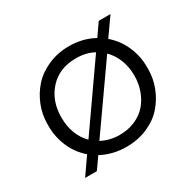

<svg xmlns="http://www.w3.org/2000/svg" viewBox="-140 -734 948 933"><g transform="rotate(-30 334.5 -267.0)"><path d="M148.9 46.9H83L148.9 -47.9Q103.5 -86.9 79.3 -142.3Q55.2 -197.8 55.2 -257.8V-272Q55.2 -323.7 74.5 -372.8Q93.8 -421.9 128.4 -460.7Q163.1 -499.5 216.8 -523.2Q270.5 -546.9 334 -546.9Q412.6 -546.9 474.1 -512.2L522 -581.1H587.9L518.1 -481.9Q564 -442.9 588.4 -387.2Q612.8 -331.5 612.8 -272V-257.8Q612.8 -206.5 594.2 -158Q575.7 -109.4 541.7 -70.1Q507.8 -30.8 453.6 -6.8Q399.4 17.1 334 17.1Q257.3 17.1 193.8 -17.1ZM129.9 -265.1Q129.9 -166 189.9 -106L434.1 -455.1Q392.6 -479 334 -479Q240.7 -479 185.3 -418.2Q129.9 -357.4 129.9 -265.1ZM334 -49.8Q381.8 -49.8 421.1 -66.9Q460.4 -84 485.8 -113.3Q511.2 -142.6 525.1 -181.6Q539.1 -220.7 539.1 -265.1Q539.1 -312.5 523.2 -353.3Q507.3 -394 478 -422.9L232.9 -74.2Q279.3 -49.8 334 -49.8Z"/></g></svg>

Font: Sora Light
Style: Regular
Weight: 300
Designer: Jonathan Barnbrook, Julián Moncada
Foundry: Barnbrook Fonts
Version: Version 2.000